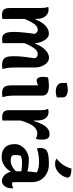

<svg xmlns="http://www.w3.org/2000/svg" viewBox="680 -1530 861 2260"><g transform="rotate(90 1110.0 -400.5)"><path d="M793 0Q785 1 778 2.5Q771 4 763.5 4.5Q756 5 747 5Q711 5 687.5 -6.5Q664 -18 653 -46.5Q642 -75 642 -126Q642 -150 643 -172.5Q644 -195 646 -218.5Q648 -242 651 -267Q654 -292 658 -320Q662 -348 666 -379Q660 -397 649 -406Q638 -415 618 -415Q593 -415 571.5 -397.5Q550 -380 527.5 -340.5Q505 -301 478 -234V-387H494Q514 -437 541 -473Q568 -509 599 -528Q630 -547 660 -547Q686 -547 707 -533Q728 -519 743.5 -494.5Q759 -470 767 -441Q775 -412 775 -383Q775 -357 775 -328.5Q775 -300 775 -270Q775 -240 775 -209.5Q775 -179 775 -149Q775 -105 778.5 -72.5Q782 -40 793 0ZM488 0Q482 1 474 2Q466 3 456.5 3.5Q447 4 436 4Q409 4 391.5 -9Q374 -22 365 -51.5Q356 -81 356 -130Q356 -153 357 -173.5Q358 -194 360 -216.5Q362 -239 364.5 -263.5Q367 -288 370.5 -316.5Q374 -345 379 -380Q373 -391 366.5 -399Q360 -407 351.5 -411Q343 -415 331 -415Q307 -415 285.5 -397.5Q264 -380 241.5 -340Q219 -300 190 -231V-387H209Q228 -437 254 -472.5Q280 -508 311.5 -527Q343 -546 376 -546Q402 -546 423 -529.5Q444 -513 458.5 -487.5Q473 -462 480.5 -434Q488 -406 488 -382Q488 -337 488 -290.5Q488 -244 488 -196Q488 -148 488 -99Q488 -50 488 0ZM203 1Q199 3 193.5 3.5Q188 4 183.5 4.5Q179 5 172.5 5.5Q166 6 159 6Q140 6 124.5 2.5Q109 -1 98 -10.5Q87 -20 81 -38.5Q75 -57 75 -87Q75 -146 75 -204.5Q75 -263 75 -321.5Q75 -380 75 -438Q75 -469 72.5 -491Q70 -513 63 -538Q67 -539 71.5 -540Q76 -541 80 -541.5Q84 -542 88.5 -542Q93 -542 97 -542Q117 -542 136 -533Q155 -524 170 -507Q185 -490 194 -463.5Q203 -437 203 -401Q203 -335 203 -267.5Q203 -200 203 -133Q203 -66 203 1Z M985 -105Q985 -132 985 -162.5Q985 -193 985 -225Q985 -257 985 -290Q985 -323 985 -355Q985 -387 985 -416L980 -418Q974 -415 968 -411.5Q962 -408 955.5 -406.5Q949 -405 942 -403.5Q935 -402 928 -402Q908 -402 896.5 -421Q885 -440 885 -477Q885 -492 887 -507.5Q889 -523 892 -536Q903 -538 913 -539.5Q923 -541 933.5 -542Q944 -543 954.5 -544Q965 -545 975.5 -545.5Q986 -546 996 -546Q1028 -546 1053 -538Q1078 -530 1092 -513Q1106 -496 1106 -468Q1106 -429 1106 -386.5Q1106 -344 1106 -300.5Q1106 -257 1106 -215Q1106 -173 1106 -135Q1106 -109 1107.5 -88.5Q1109 -68 1113 -47.5Q1117 -27 1124 0Q1112 2 1101.5 3.5Q1091 5 1079 5Q1028 5 1006.5 -18.5Q985 -42 985 -105ZM957 -755Q964 -758 973.5 -760Q983 -762 993 -764Q1003 -766 1014.5 -767Q1026 -768 1036 -768Q1077 -768 1102 -754Q1127 -740 1127 -706V-640Q1120 -637 1111.5 -635Q1103 -633 1094 -631Q1085 -629 1075.5 -628Q1066 -627 1056 -627Q1013 -627 985 -647Q957 -667 957 -700Z M1392 -367H1405Q1422 -427 1444 -468.5Q1466 -510 1495 -532Q1524 -554 1558 -554Q1573 -554 1584 -550.5Q1595 -547 1603 -539Q1614 -529 1619 -510.5Q1624 -492 1624 -459Q1624 -450 1623.5 -441.5Q1623 -433 1622 -424.5Q1621 -416 1619 -408Q1617 -400 1615 -393H1609Q1597 -401 1584 -405Q1571 -409 1552 -409Q1518 -409 1489 -386.5Q1460 -364 1436.5 -315.5Q1413 -267 1392 -190ZM1399 1Q1392 2 1386.5 3Q1381 4 1376 4Q1371 4 1365 4Q1340 4 1323.5 -0.5Q1307 -5 1297 -15Q1287 -25 1282.5 -38Q1278 -51 1278 -68Q1278 -109 1278 -147.5Q1278 -186 1278 -223.5Q1278 -261 1278 -297Q1278 -333 1278 -369.5Q1278 -406 1278 -441Q1278 -469 1274.5 -493.5Q1271 -518 1261 -537Q1267 -538 1273 -539Q1279 -540 1285.5 -541Q1292 -542 1297 -542Q1326 -542 1349 -528.5Q1372 -515 1385.5 -483Q1399 -451 1399 -395Q1399 -355 1399 -313.5Q1399 -272 1399 -231Q1399 -190 1399 -150.5Q1399 -111 1399 -72.5Q1399 -34 1399 1Z M2124 -353Q2124 -330 2124 -306.5Q2124 -283 2124 -259.5Q2124 -236 2124 -212.5Q2124 -189 2124 -166Q2124 -153 2124.5 -141Q2125 -129 2126 -117Q2130 -115 2136 -113.5Q2142 -112 2147 -112Q2158 -112 2169 -115.5Q2180 -119 2189 -126H2195Q2197 -121 2197 -117Q2197 -113 2197 -107Q2197 -81 2188.5 -56.5Q2180 -32 2167 -19Q2153 -5 2139 1Q2125 7 2111 7Q2086 7 2064.5 -6Q2043 -19 2028 -39.5Q2013 -60 2005 -86Q1997 -112 1997 -138Q1997 -163 1997 -189Q1997 -215 1997 -236Q1997 -266 1998.5 -292Q2000 -318 2003 -345.5Q2006 -373 2010 -404Q1993 -414 1974 -419.5Q1955 -425 1933.5 -427.5Q1912 -430 1885 -430Q1856 -430 1830.5 -427.5Q1805 -425 1781 -420Q1757 -415 1733 -407H1727Q1725 -416 1723.5 -426Q1722 -436 1722 -447Q1722 -466 1728 -484Q1734 -502 1745 -513Q1756 -524 1777.5 -531.5Q1799 -539 1832.5 -542.5Q1866 -546 1913 -546Q1964 -546 2003 -529.5Q2042 -513 2069.5 -485.5Q2097 -458 2110.5 -424Q2124 -390 2124 -353ZM1805 -151Q1805 -120 1819 -108Q1833 -96 1868 -96Q1891 -96 1915.5 -104Q1940 -112 1964.5 -130Q1989 -148 2011 -176L2014 -96H1999Q1986 -69 1960.5 -45Q1935 -21 1902 -5.5Q1869 10 1830 10Q1782 10 1747.5 -7Q1713 -24 1695 -58.5Q1677 -93 1677 -144V-151Q1677 -180 1691 -208Q1705 -236 1730 -259Q1755 -282 1787.5 -296Q1820 -310 1857 -310Q1899 -310 1935.5 -305.5Q1972 -301 1998 -293Q2024 -285 2035 -275Q2041 -270 2045.5 -261.5Q2050 -253 2052.5 -241Q2055 -229 2055 -211Q2028 -218 1999.5 -222Q1971 -226 1943.5 -228Q1916 -230 1892 -230Q1867 -230 1848 -226Q1829 -222 1814 -214Q1810 -200 1807.5 -185Q1805 -170 1805 -153ZM1964 -811Q1992 -811 2014.5 -807.5Q2037 -804 2052 -796Q2065 -790 2069 -778Q2073 -766 2069 -753Q2063 -728 2049.5 -706.5Q2036 -685 2019 -667.5Q2002 -650 1981 -638Q1965 -628 1947.5 -623.5Q1930 -619 1909 -619Q1892 -619 1877 -622.5Q1862 -626 1848 -635Q1880 -663 1902 -689Q1924 -715 1939.5 -745Q1955 -775 1964 -811Z"/></g></svg>

Font: Recursive Casual SemiBold
Style: Regular
Weight: 600
Version: Version 1.047